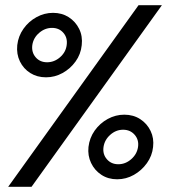

<svg xmlns="http://www.w3.org/2000/svg" viewBox="-20 -720 698 740"><path d="M11.5 0 514 -700H604L101.5 0ZM157.5 -422Q123 -422 96.8 -438.5Q70.5 -455 56.8 -483.2Q43 -511.5 46.5 -546Q50.5 -581 70.5 -609.2Q90.5 -637.5 120.8 -654Q151 -670.5 184.5 -670.5Q218.5 -670.5 244.8 -653.8Q271 -637 285 -608.8Q299 -580.5 295 -546Q291.5 -511 271.2 -483Q251 -455 221 -438.5Q191 -422 157.5 -422ZM161.5 -480Q189 -480 211.2 -499.2Q233.5 -518.5 237 -546Q241 -574 224.5 -593.2Q208 -612.5 180.5 -612.5Q153 -612.5 130.8 -593.2Q108.5 -574 104.5 -546Q101 -518.5 117.5 -499.2Q134 -480 161.5 -480ZM431.5 -29Q397 -29 370.8 -46.2Q344.5 -63.5 331 -92Q317.5 -120.5 321 -153.5Q325 -188.5 345 -216.8Q365 -245 395.2 -261.5Q425.5 -278 459 -278Q494 -278 520.5 -260.8Q547 -243.5 560.5 -215.2Q574 -187 570 -153.5Q566.5 -119.5 546.2 -91.2Q526 -63 496 -46Q466 -29 431.5 -29ZM436 -87Q463.5 -87 485.8 -106.5Q508 -126 512 -153.5Q516 -181 499 -200.5Q482 -220 454.5 -220Q427 -220 405 -200.5Q383 -181 379 -153.5Q375 -126 391.8 -106.5Q408.5 -87 436 -87Z"/></svg>

Font: Urbanist
Style: Italic
Weight: 400
Italic angle: -8°
Designer: Corey Hu
Foundry: Corey Hu
Version: Version 1.330; ttfautohint (v1.8.4.7-5d5b)